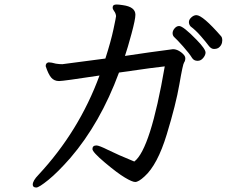

<svg xmlns="http://www.w3.org/2000/svg" viewBox="-20 -777 1040 862"><path d="M867.2 -503.9Q851.1 -503.9 842.8 -516.1Q830.1 -537.1 802 -568.6Q773.9 -600.1 764.4 -608.2Q754.9 -616.2 754.9 -627.9Q754.9 -639.2 763.9 -649.7Q772.9 -660.2 784.2 -660.2Q802.7 -660.2 862.8 -598.1Q902.8 -557.1 902.8 -541Q902.8 -529.8 892.3 -516.8Q881.8 -503.9 867.2 -503.9ZM940.9 -557.1Q927.7 -557.1 916.7 -572Q905.8 -586.9 882.3 -614Q858.9 -641.1 835.9 -658.2Q828.1 -667 828.1 -678Q828.1 -689 839.1 -699Q850.1 -709 861.8 -709Q890.1 -709 973.1 -613.8Q978 -606.9 978 -597.2Q978 -573.2 959 -561Q951.2 -557.1 940.9 -557.1ZM143.1 64.9Q127 64.9 127 51.8Q127 34.2 152.8 7.8Q335 -188 426.8 -438Q264.2 -413.1 245.1 -413.1Q223.1 -413.1 210 -428.5Q196.8 -443.8 185.1 -480Q185.1 -495.1 198.7 -497.1Q210 -497.1 231 -491.2Q246.1 -488.8 259.8 -488.8L453.1 -514.2Q478 -591.8 489.5 -646Q501 -700.2 501 -704.1Q501 -708 499 -714.6Q497.1 -721.2 491.5 -728.5Q485.8 -735.8 485.8 -743.2Q485.8 -756.8 502.9 -756.8Q513.2 -756.8 531.7 -753.9Q587.9 -746.1 587.9 -710.9Q587.9 -689.9 570.3 -625Q552.7 -560.1 541 -525.9Q653.8 -543 756.8 -556.2Q774.9 -556.2 793.5 -542Q812 -527.8 812 -515.9Q812 -503.9 806.4 -496.3Q800.8 -488.8 785.4 -398.9Q770 -309.1 728.5 -173.1Q687 -37.1 628.9 15.1Q602.1 40 586.9 40Q573.7 40 540.3 20Q506.8 0 450.9 -47.1Q395 -94.2 395 -107.9Q395 -124 413.1 -124Q424.8 -124 465.8 -103.5Q506.8 -83 583 -51.8Q655.8 -106.9 719.7 -479Q686 -476.1 514.2 -451.2Q430.2 -224.1 295.9 -67.9Q238.8 -2.9 196.8 31Q154.8 64.9 143.1 64.9Z"/></svg>

Font: LXGW WenKai GB Screen
Style: Regular
Weight: 400
Designer: LXGW / Fontworks Inc.
Foundry: LXGW / Fontworks Inc.
Version: Version 1.321;February 19, 2024;FontCreator 14.0.0.2901 64-b